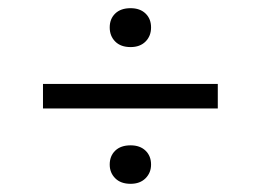

<svg xmlns="http://www.w3.org/2000/svg" viewBox="-20 -577 637 469"><path d="M299 -462Q275 -462 261.5 -475.5Q248 -489 248 -510Q248 -531 261.5 -544Q275 -557 299 -557Q322 -557 335.5 -544Q349 -531 349 -510Q349 -489 335.5 -475.5Q322 -462 299 -462ZM85 -312V-372H512V-312ZM299 -128Q275 -128 261.5 -141.5Q248 -155 248 -175Q248 -196 261.5 -209Q275 -222 299 -222Q322 -222 335.5 -209Q349 -196 349 -175Q349 -155 335.5 -141.5Q322 -128 299 -128Z"/></svg>

Font: Montagu Slab 16pt Light
Style: Regular
Weight: 300
Designer: Florian Karsten
Foundry: Florian Karsten
Version: Version 1.000; ttfautohint (v1.8.3)